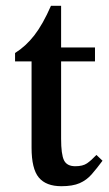

<svg xmlns="http://www.w3.org/2000/svg" viewBox="-20 -632 376 663"><path d="M313 -97 334 -77Q314 -50 296.5 -30Q279 -10 255 0.5Q231 11 192 11Q139 11 114 -19Q89 -49 89 -122V-420H32V-449Q69 -472 98.5 -510Q128 -548 156 -612H191V-468H308V-420H191V-153Q191 -99 201 -78.5Q211 -58 240 -58Q266 -58 280.5 -68Q295 -78 313 -97Z"/></svg>

Font: STIX Two Text Medium
Style: Regular
Weight: 500
Designer: Ross Mills, John Hudson & Paul Hanslow, Tiro Typeworks Ltd; with prior portions MicroPress Inc., and Coen Hoffman.
Foundry: Tiro Typeworks Ltd
Version: Version 2.13 b171